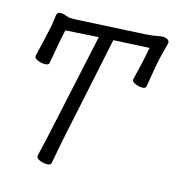

<svg xmlns="http://www.w3.org/2000/svg" viewBox="-108 -804 832 907"><g transform="rotate(15 308.5 -350.5)"><path d="M494 -702Q536 -705 558 -710Q580 -715 596 -709Q612 -702 609 -688L589 -610L581 -571L563 -465Q561 -455 543.5 -455Q526 -455 509 -463Q491 -470 494 -483L515 -571L530 -645L355 -636L244 -106L224 0Q222 11 203 11Q184 11 166 3Q148 -5 151 -18L172 -107L285 -632L124 -622L111 -559L92 -453Q89 -443 71 -443Q53 -443 35 -451Q18 -458 20 -471L41 -560L56 -630L63 -681Q66 -695 80 -695.5Q94 -696 112 -689Q120 -687 124 -685L150 -684Z"/></g></svg>

Font: LXGW Bright GB
Style: Italic
Weight: 400
Italic angle: -12°
Designer: Christian Thalmann (Catharsis Fonts)
Foundry: LXGW / Christian Thalmann (Catharsis Fonts) / Fontworks Inc.
Version: Version 5.510